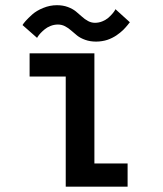

<svg xmlns="http://www.w3.org/2000/svg" viewBox="-20 -700 610 720"><path d="M340.5 -544Q318 -544 299.8 -550.5Q281.5 -557 269.5 -566.5Q257.5 -576 247 -585.5Q236.5 -595 224 -601.5Q211.5 -608 197.5 -608Q183 -608 169.8 -602.8Q156.5 -597.5 147.8 -590.2Q139 -583 132.2 -575.8Q125.5 -568.5 122 -563L119 -558L64.5 -606Q67 -611 76 -621.2Q85 -631.5 101 -645.8Q117 -660 142 -670.2Q167 -680.5 193.5 -680.5Q216 -680.5 234.2 -673.8Q252.5 -667 264.5 -657.2Q276.5 -647.5 287 -637.8Q297.5 -628 310 -621.2Q322.5 -614.5 336 -614.5Q350.5 -614.5 363.5 -619.8Q376.5 -625 385.2 -632.5Q394 -640 400.5 -647.5Q407 -655 410 -660L413 -665.5L467 -616.5L464 -613Q461 -609 458.5 -606Q456 -603 451.2 -597.5Q446.5 -592 441.8 -587.5Q437 -583 430 -577.2Q423 -571.5 416.2 -567Q409.5 -562.5 400.5 -558Q391.5 -553.5 382.5 -550.5Q373.5 -547.5 362.5 -545.8Q351.5 -544 340.5 -544ZM334 -87H458.5V0H226.5V-413H91V-500H334Z"/></svg>

Font: League Mono Narrow Medium
Style: Regular
Weight: 500
Width: 3
Designer: Tyler Finck
Foundry: The League of Moveable Type / Tyler Finck
Version: Version 2.210